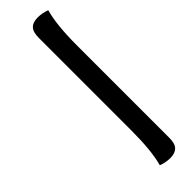

<svg xmlns="http://www.w3.org/2000/svg" viewBox="-237 -669 667 667"><g transform="rotate(-45 96.0 -335.5)"><path d="M189.9 -663.1Q173.8 -607.9 173.8 -506.3V-52.7Q173.8 -23.4 162.1 -12.2Q150.4 0 127 0Q103.5 0 83 -8.3Q98.6 -63.5 98.6 -165V-618.2Q98.6 -647.5 110.4 -659.2Q122.1 -671.4 145.5 -671.4Q168.9 -671.4 189.9 -663.1Z"/></g></svg>

Font: Sukar
Style: Regular
Weight: 400
Designer: Dario Muhafara - Ghiath Alsory
Foundry: Dario Muhafara - Ghiath Alsory
Version: Version 1.00 March 17, 2016, initial release